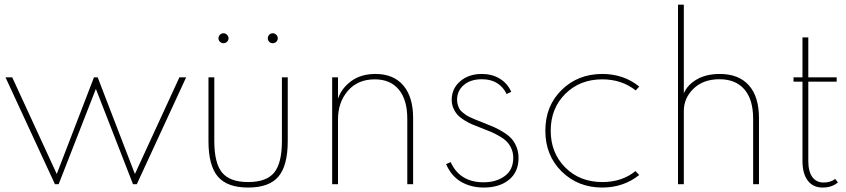

<svg xmlns="http://www.w3.org/2000/svg" viewBox="-20 -802 3685 836"><path d="M3.9 -465.3H33.2L227.1 -44.4L389.2 -465.3H405.3L567.4 -44.4L761.2 -465.3H790.5L575.7 0H559.1L397.5 -415L235.4 0H219.2Z M887.7 -188V-465.3H913.1V-188Q913.1 -91.8 947 -50.5Q981 -9.3 1060.5 -9.3Q1140.1 -9.3 1173.8 -50.5Q1207.5 -91.8 1207.5 -188V-465.3H1232.9V-188Q1232.9 -81.1 1192.4 -33.2Q1151.9 14.6 1060.5 14.6Q969.2 14.6 928.5 -33.2Q887.7 -81.1 887.7 -188ZM1182.9 -620.1Q1176.3 -613.8 1167.5 -613.8Q1158.7 -613.8 1152.3 -620.1Q1146 -626.5 1146 -635.3Q1146 -644 1152.3 -650.6Q1158.7 -657.2 1167.5 -657.2Q1176.3 -657.2 1182.9 -650.6Q1189.5 -644 1189.5 -635.3Q1189.5 -626.5 1182.9 -620.1ZM937.7 -620.1Q931.2 -626.5 931.2 -635.3Q931.2 -644 937.7 -650.6Q944.3 -657.2 953.1 -657.2Q961.9 -657.2 968.5 -650.6Q975.1 -644 975.1 -635.3Q975.1 -626.5 968.5 -620.1Q961.9 -613.8 953.1 -613.8Q944.3 -613.8 937.7 -620.1Z M1426.3 -465.3H1451.7V-372.6Q1467.3 -418 1509.5 -449Q1551.8 -480 1615.2 -480Q1693.4 -480 1736.1 -429.9Q1778.8 -379.9 1778.8 -288.1V0H1753.4V-285.2Q1753.4 -367.2 1716.6 -411.9Q1679.7 -456.5 1611.8 -456.5Q1537.6 -456.5 1494.6 -406.5Q1451.7 -356.4 1451.7 -282.7V0H1426.3Z M1922.4 -87.4 1942.4 -96.2Q1981.9 -8.3 2085.9 -8.3Q2141.1 -8.3 2178 -35.6Q2214.8 -63 2214.8 -114.7Q2214.8 -135.7 2207.5 -153.1Q2200.2 -170.4 2189 -182.9Q2177.7 -195.3 2157.7 -207.3Q2137.7 -219.2 2119.6 -227.1Q2101.6 -234.9 2073.2 -245.6Q2050.8 -253.9 2036.1 -260.3Q2021.5 -266.6 2002.9 -277.8Q1984.4 -289.1 1973.4 -300.8Q1962.4 -312.5 1954.6 -329.8Q1946.8 -347.2 1946.8 -367.7Q1946.8 -416 1983.6 -448Q2020.5 -480 2078.1 -480Q2122.1 -480 2155.8 -459.7Q2189.5 -439.5 2206.1 -402.3L2186 -392.6Q2154.3 -457 2078.1 -457Q2029.3 -457 1999.8 -432.1Q1970.2 -407.2 1970.2 -367.2Q1970.2 -355.5 1973.4 -345.2Q1976.6 -335 1980.7 -327.6Q1984.9 -320.3 1994.4 -312.5Q2003.9 -304.7 2010.5 -300.3Q2017.1 -295.9 2031.7 -289.3Q2046.4 -282.7 2054.4 -279.5Q2062.5 -276.4 2081.1 -269Q2111.3 -257.3 2131.6 -248.3Q2151.9 -239.3 2173.8 -225.3Q2195.8 -211.4 2208.5 -196.8Q2221.2 -182.1 2229.5 -160.9Q2237.8 -139.6 2237.8 -114.3Q2237.8 -53.2 2196.3 -19.3Q2154.8 14.6 2086.4 14.6Q2031.2 14.6 1988.3 -10Q1945.3 -34.7 1922.4 -87.4Z M2602.5 14.6Q2496.6 14.6 2425.5 -55.4Q2354.5 -125.5 2354.5 -232.9Q2354.5 -340.8 2425.5 -410.4Q2496.6 -480 2602.5 -480Q2695.3 -480 2763.2 -425.3L2748 -408.2Q2687 -456.5 2602.5 -456.5Q2504.9 -456.5 2441.4 -393.3Q2377.9 -330.1 2377.9 -232.9Q2377.9 -136.2 2441.2 -72.8Q2504.4 -9.3 2603 -9.3Q2688 -9.3 2747.1 -57.1L2763.2 -40Q2694.8 14.6 2602.5 14.6Z M2932.1 -781.7H2957.5V-395.5Q2972.7 -432.1 3013.7 -456.1Q3054.7 -480 3114.3 -480Q3196.3 -480 3240.5 -430.7Q3284.7 -381.3 3284.7 -288.1V0H3259.3V-285.2Q3259.3 -368.7 3221.2 -412.8Q3183.1 -457 3112.8 -457Q3042 -457 2999.8 -416Q2957.5 -375 2957.5 -318.8V0H2932.1Z M3435.1 -465.3H3474.1V-639.2H3499.5V-465.3H3623V-446.3H3499.5V-101.1Q3499.5 -55.7 3516.8 -31.5Q3534.2 -7.3 3566.4 -7.3Q3596.2 -7.3 3616.7 -22.9L3628.4 -7.8Q3602.5 14.6 3562 14.6Q3520 14.6 3497.1 -15.6Q3474.1 -45.9 3474.1 -101.1V-446.3H3435.1Z"/></svg>

Font: Spartan MB Thin
Style: Regular
Weight: 100
Designer: Matt Bailey, Mirko Velimirovic
Foundry: Matt Bailey
Version: Version 1.005